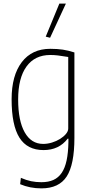

<svg xmlns="http://www.w3.org/2000/svg" viewBox="-20 -818 498 1058"><path d="M208 220Q145 220 91 197L95 162Q125 175 151.5 180.5Q178 186 208 186Q247 186 274.5 173.5Q302 161 320 134.5Q338 108 347 66Q356 24 357 -35V-54H353Q305 9 220 9Q130 9 87 -59.5Q44 -128 44 -271Q44 -402 100 -475.5Q156 -549 257 -549Q296 -549 326 -544.5Q356 -540 390 -529V-58Q390 89 347.5 154.5Q305 220 208 220ZM218 -25Q242 -25 266.5 -32.5Q291 -40 311 -52.5Q331 -65 343.5 -80Q356 -95 356 -110V-504Q320 -510 299 -512.5Q278 -515 257 -515Q172 -515 126 -451.5Q80 -388 80 -270Q80 -153 116 -89Q152 -25 218 -25ZM232 -616 307 -798H343L256 -610Z"/></svg>

Font: Encode Sans Compressed
Style: Thin
Weight: 100
Designer: Pablo Impallari, Andres Torresi
Foundry: Pablo Impallari, Andres Torresi
Version: Version 1.000; ttfautohint (v1.00) -l 8 -r 50 -G 200 -x 14 -